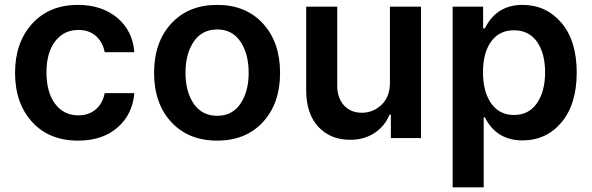

<svg xmlns="http://www.w3.org/2000/svg" viewBox="-20 -573 2457 797"><path d="M304.2 10.7Q183.6 10.7 113 -67.1Q42.5 -145 42.5 -270.5Q42.5 -396.5 113.5 -474.6Q184.6 -552.7 303.2 -552.7Q402.8 -552.7 466.8 -499Q530.8 -445.3 537.6 -356.4H414.6Q406.7 -397.9 378.4 -423.3Q350.1 -448.7 305.2 -448.7Q245.1 -448.7 209 -401.6Q172.9 -354.5 172.9 -272.9Q172.9 -189.9 208.7 -142.1Q244.6 -94.2 305.2 -94.2Q348.1 -94.2 377.2 -118.7Q406.2 -143.1 414.6 -186.5H537.6Q530.3 -98.1 467.8 -43.7Q405.3 10.7 304.2 10.7Z M619.6 -270.5Q619.6 -397.9 690.9 -475.3Q762.2 -552.7 881.3 -552.7Q1000.5 -552.7 1071.5 -475.3Q1142.6 -397.9 1142.6 -270.5Q1142.6 -143.6 1071.5 -66.4Q1000.5 10.7 881.3 10.7Q762.2 10.7 690.9 -66.4Q619.6 -143.6 619.6 -270.5ZM881.8 -92.3Q944.3 -92.3 978.3 -142.6Q1012.2 -192.9 1012.2 -271Q1012.2 -349.6 978.3 -400.1Q944.3 -450.7 881.8 -450.7Q818.4 -450.7 784.2 -400.1Q750 -349.6 750 -271Q750 -192.4 784.2 -142.3Q818.4 -92.3 881.8 -92.3Z M1598.6 -229.5V-545.4H1727.5V0H1602.5V-97.2H1597.2Q1577.6 -49.8 1534.9 -21.2Q1492.2 7.3 1433.1 7.3Q1351.1 7.3 1301 -47.1Q1251 -101.6 1251 -198.2V-545.4H1379.9V-218.3Q1379.9 -166.5 1407.7 -135.7Q1435.5 -105 1482.4 -105Q1528.8 -105 1563.7 -137.9Q1598.6 -170.9 1598.6 -229.5Z M1858.9 204.6V-545.4H1985.4V-455.1H1992.7Q2041 -552.7 2148.9 -552.7Q2247.1 -552.7 2310.5 -478.3Q2374 -403.8 2374 -272Q2374 -140.6 2311 -65.4Q2248 9.8 2148.9 9.8Q2041 9.8 1992.7 -85.9H1987.8V204.6ZM2113.3 -95.7Q2175.3 -95.7 2209 -144.8Q2242.7 -193.8 2242.7 -272.9Q2242.7 -351.6 2209.2 -399.4Q2175.8 -447.3 2113.3 -447.3Q2052.2 -447.3 2018.6 -400.4Q1984.9 -353.5 1984.9 -272.9Q1984.9 -192.4 2018.8 -144Q2052.7 -95.7 2113.3 -95.7Z"/></svg>

Font: Interop SemBd
Style: Regular
Weight: 600
Designer: Rasmus Andersson, Google, Jang Haemin
Foundry: jhaemin
Version: Version 1.007